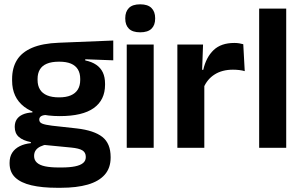

<svg xmlns="http://www.w3.org/2000/svg" viewBox="-20 -702 1436 912"><path d="M264 -150.5Q152.5 -150.5 95 -194.8Q37.5 -239 37.5 -319V-326.5Q37.5 -379.5 60.5 -416.8Q83.5 -454 132.5 -475Q181.5 -496 259.5 -499L518 -509.5V-415.5L385 -420.5V-415Q416.5 -408.5 437.2 -394.2Q458 -380 468.5 -357.8Q479 -335.5 479 -304V-299.5Q479 -227 425.5 -188.8Q372 -150.5 264 -150.5ZM258 93.5H272Q311 93.5 336.5 88.2Q362 83 374.8 72.2Q387.5 61.5 387.5 44.5V43Q387.5 22 371.2 12.2Q355 2.5 319 -1L175.5 -15L205 -16.5Q186.5 -13 172.2 -6.2Q158 0.5 150 11.5Q142 22.5 142 38.5V39.5Q142 58 155 70.2Q168 82.5 194 88Q220 93.5 258 93.5ZM251 190Q180 190 129.5 178.2Q79 166.5 52.2 141Q25.5 115.5 25.5 73.5V71.5Q25.5 43 38 23.5Q50.5 4 73.5 -7.5Q96.5 -19 126.5 -22V-27Q88.5 -34.5 69.2 -51.8Q50 -69 50 -99V-99.5Q50 -120.5 59.5 -135Q69 -149.5 87.8 -158Q106.5 -166.5 134 -168V-182.5L242.5 -155.5L207.5 -156.5Q184.5 -156 175.5 -150.2Q166.5 -144.5 166.5 -134V-133.5Q166.5 -120.5 180.5 -114.8Q194.5 -109 227 -105L344.5 -92Q427 -82.5 466.2 -51.5Q505.5 -20.5 505.5 44V46.5Q505.5 96 477.5 127.8Q449.5 159.5 396.8 174.8Q344 190 269 190ZM260.5 -239.5Q294 -239.5 316.2 -249Q338.5 -258.5 349.8 -277Q361 -295.5 361 -322V-327.5Q361 -354 350 -372.2Q339 -390.5 317 -399.8Q295 -409 261.5 -409H260Q224.5 -409 202 -399.2Q179.5 -389.5 169 -371.2Q158.5 -353 158.5 -327.5V-322Q158.5 -295.5 169.8 -277Q181 -258.5 203.8 -249Q226.5 -239.5 260.5 -239.5Z M582 0V-490.5H710V0ZM646 -548.5Q609.5 -548.5 592.2 -565.8Q575 -583 575 -613.5V-616Q575 -646.5 592.2 -664Q609.5 -681.5 646 -681.5Q682 -681.5 699.5 -664Q717 -646.5 717 -616V-613.5Q717 -582.5 699.5 -565.5Q682 -548.5 646 -548.5Z M947 -285 914.5 -370.5H945.5Q959 -430 994.5 -464Q1030 -498 1093 -498Q1106 -498 1116.5 -496.2Q1127 -494.5 1135.5 -492L1142.5 -364Q1131.5 -367.5 1117 -369.2Q1102.5 -371 1086.5 -371Q1035.5 -371 999.8 -348.5Q964 -326 947 -285ZM822.5 0V-490.5H944.5L939 -340L950.5 -335.5V0Z M1211 0V-661H1339.5V0Z"/></svg>

Font: Anek Bangla Medium SemiBold
Style: Regular
Weight: 600
Version: Version 1.003